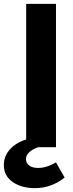

<svg xmlns="http://www.w3.org/2000/svg" viewBox="-70 -765 377 998"><path d="M-50 93Q-50 46 -18 11Q14 -24 66 -40V-745H221V0H129Q65 23 65 62Q65 82 81.5 95Q98 108 128 108Q172 108 221 79L266 158Q196 213 112 213Q42 213 -4 181Q-50 149 -50 93Z"/></svg>

Font: Eudoxus Sans ExtraBold
Style: Regular
Weight: 800
Designer: Stijn de Vries
Foundry: tokotype
Version: Version 2.005